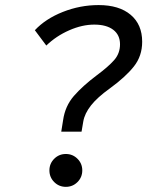

<svg xmlns="http://www.w3.org/2000/svg" viewBox="-20 -723 626 753"><path d="M220.2 -206.5 227.5 -252Q235.4 -307.1 269.8 -346.7Q304.2 -386.2 360.8 -428.7Q404.3 -460.9 427.5 -487.1Q450.7 -513.2 450.7 -549.3Q450.7 -585.9 424.1 -606.2Q397.5 -626.5 349.6 -626.5Q302.2 -626.5 251.5 -604.2Q200.7 -582 161.6 -544.4L116.7 -604.5Q158.7 -649.4 226.6 -676.3Q294.4 -703.1 366.7 -703.1Q447.3 -703.1 492.4 -665Q537.6 -627 537.6 -559.1Q537.6 -503.4 505.1 -462.4Q472.7 -421.4 411.1 -376.5Q361.3 -340.8 336.7 -309.3Q312 -277.8 306.6 -246.6L299.8 -206.5ZM238.3 9.8Q211.4 9.8 192.6 -9Q173.8 -27.8 173.8 -54.7Q173.8 -81.5 192.6 -100.3Q211.4 -119.1 238.3 -119.1Q265.1 -119.1 283.9 -100.3Q302.7 -81.5 302.7 -54.7Q302.7 -27.8 283.9 -9Q265.1 9.8 238.3 9.8Z"/></svg>

Font: Cascadia Code NF SemiLight
Style: Italic
Weight: 350
Italic angle: -10°
Monospace: yes
Designer: Aaron Bell
Foundry: Saja Typeworks
Version: Version 2404.023; ttfautohint (v1.8.4)